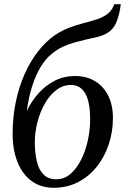

<svg xmlns="http://www.w3.org/2000/svg" viewBox="-20 -882 594 913"><path d="M554.5 -862 550.5 -836.5Q543 -796.5 530.5 -770Q518 -743.5 494.2 -727.5Q470.5 -711.5 427.5 -702.5Q418 -700.5 407.2 -698.2Q396.5 -696 384.5 -693Q359 -687 331.5 -679.2Q304 -671.5 277 -658.8Q250 -646 224.5 -624.5Q197.5 -603 174.2 -565.2Q151 -527.5 133.8 -474.8Q116.5 -422 107.5 -355Q130 -401.5 163.8 -439Q197.5 -476.5 241 -498.5Q284.5 -520.5 336.5 -520.5Q391.5 -520.5 432 -496Q472.5 -471.5 494.8 -426.8Q517 -382 517 -320.5Q517 -255.5 497.2 -196Q477.5 -136.5 440.5 -89.8Q403.5 -43 351.5 -16Q299.5 11 235 11Q187.5 11 151 -8.2Q114.5 -27.5 90 -61.8Q65.5 -96 52.8 -142.5Q40 -189 40 -244.5Q40 -324.5 55 -396.8Q70 -469 97.2 -530Q124.5 -591 161 -637.8Q197.5 -684.5 240 -714Q274 -737 308.5 -750Q343 -763 375.8 -771.5Q408.5 -780 436.5 -788.8Q464.5 -797.5 485.8 -811.8Q507 -826 519 -851L523.5 -862ZM317.5 -478Q280 -478 248.5 -454.2Q217 -430.5 194 -390.8Q171 -351 158.2 -302.2Q145.5 -253.5 145.5 -203.5Q146 -154 155.2 -114.5Q164.5 -75 187 -52.2Q209.5 -29.5 248 -29.5Q286 -29.5 315.8 -55.5Q345.5 -81.5 366.5 -123.8Q387.5 -166 398.2 -216.8Q409 -267.5 408.5 -317Q408.5 -397 385.5 -437.5Q362.5 -478 317.5 -478Z"/></svg>

Font: Merriweather 72pt
Style: Italic
Weight: 400
Italic angle: -7.8°
Version: Version 2.101